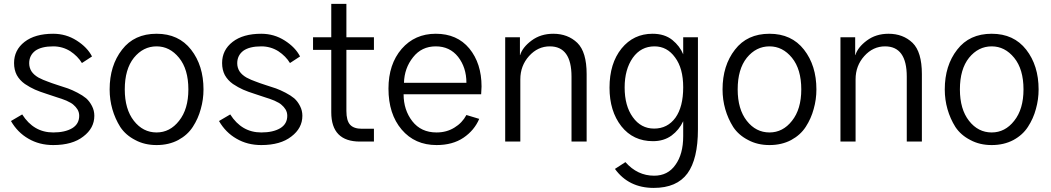

<svg xmlns="http://www.w3.org/2000/svg" viewBox="-20 -713 5294 967"><path d="M35.2 -103.5Q49.8 -111.3 91.8 -136.7Q149.4 -45.9 248 -45.9Q307.6 -45.9 343.8 -67.4Q378.9 -88.9 378.9 -129.9Q378.9 -147.5 370.1 -162.1Q361.3 -175.8 350.6 -184.6Q340.8 -194.3 314.5 -206.1Q288.1 -216.8 270.5 -221.7Q253.9 -227.5 214.8 -240.2Q180.7 -251 156.2 -261.7Q131.8 -272.5 105.5 -290Q79.1 -308.6 64.5 -335Q50.8 -361.3 50.8 -395.5Q50.8 -460.9 103.5 -502Q156.2 -543 248 -543Q312.5 -543 366.2 -508.8Q419.9 -474.6 443.4 -428.7Q426.8 -418 392.6 -395.5Q372.1 -429.7 334 -455.1Q294.9 -479.5 248 -479.5Q188.5 -479.5 157.2 -457Q127 -433.6 127 -394.5Q127 -372.1 138.7 -353.5Q150.4 -335.9 173.8 -322.3Q198.2 -309.6 218.8 -302.7Q238.3 -294.9 271.5 -284.2Q299.8 -275.4 322.3 -267.6Q343.8 -259.8 370.1 -246.1Q396.5 -232.4 414.1 -217.8Q431.6 -202.1 443.4 -178.7Q455.1 -156.2 455.1 -129.9Q455.1 -67.4 399.4 -25.4Q344.7 17.6 248 17.6Q177.7 17.6 123 -14.6Q68.4 -45.9 35.2 -103.5Z M608.4 -262.7Q608.4 -163.1 654.3 -104.5Q700.2 -45.9 768.6 -45.9Q835.9 -45.9 881.8 -104.5Q928.7 -163.1 928.7 -262.7Q928.7 -364.3 881.8 -421.9Q835 -479.5 768.6 -479.5Q701.2 -479.5 654.3 -421.9Q608.4 -364.3 608.4 -262.7ZM532.2 -262.7Q532.2 -382.8 594.7 -462.9Q656.2 -543 768.6 -543Q879.9 -543 942.4 -462.9Q1004.9 -382.8 1004.9 -262.7Q1004.9 -211.9 991.2 -164.1Q978.5 -116.2 951.2 -74.2Q924.8 -33.2 877.9 -7.8Q830.1 17.6 768.6 17.6Q708 17.6 661.1 -7.8Q613.3 -32.2 585.9 -73.2Q559.6 -115.2 545.9 -163.1Q532.2 -210.9 532.2 -262.7Z M1083 -103.5Q1097.7 -111.3 1139.6 -136.7Q1197.3 -45.9 1295.9 -45.9Q1355.5 -45.9 1391.6 -67.4Q1426.8 -88.9 1426.8 -129.9Q1426.8 -147.5 1418 -162.1Q1409.2 -175.8 1398.4 -184.6Q1388.7 -194.3 1362.3 -206.1Q1335.9 -216.8 1318.4 -221.7Q1301.8 -227.5 1262.7 -240.2Q1228.5 -251 1204.1 -261.7Q1179.7 -272.5 1153.3 -290Q1127 -308.6 1112.3 -335Q1098.6 -361.3 1098.6 -395.5Q1098.6 -460.9 1151.4 -502Q1204.1 -543 1295.9 -543Q1360.4 -543 1414.1 -508.8Q1467.8 -474.6 1491.2 -428.7Q1474.6 -418 1440.4 -395.5Q1419.9 -429.7 1381.8 -455.1Q1342.8 -479.5 1295.9 -479.5Q1236.3 -479.5 1205.1 -457Q1174.8 -433.6 1174.8 -394.5Q1174.8 -372.1 1186.5 -353.5Q1198.2 -335.9 1221.7 -322.3Q1246.1 -309.6 1266.6 -302.7Q1286.1 -294.9 1319.3 -284.2Q1347.7 -275.4 1370.1 -267.6Q1391.6 -259.8 1418 -246.1Q1444.3 -232.4 1461.9 -217.8Q1479.5 -202.1 1491.2 -178.7Q1502.9 -156.2 1502.9 -129.9Q1502.9 -67.4 1447.3 -25.4Q1392.6 17.6 1295.9 17.6Q1225.6 17.6 1170.9 -14.6Q1116.2 -45.9 1083 -103.5Z M1556.6 -461.9Q1556.6 -477.5 1556.6 -525.4Q1579.1 -525.4 1648.4 -525.4Q1648.4 -567.4 1648.4 -693.4Q1667 -693.4 1724.6 -693.4Q1724.6 -651.4 1724.6 -525.4Q1759.8 -525.4 1863.3 -525.4Q1863.3 -509.8 1863.3 -461.9Q1829.1 -461.9 1724.6 -461.9Q1724.6 -384.8 1724.6 -154.3Q1724.6 -105.5 1743.2 -85Q1761.7 -64.5 1802.7 -64.5Q1823.2 -64.5 1863.3 -64.5Q1863.3 -47.9 1863.3 0Q1845.7 0 1793 0Q1648.4 0 1648.4 -147.5Q1648.4 -252 1648.4 -461.9Q1625 -461.9 1556.6 -461.9Z M1936.5 -266.6Q1936.5 -389.6 2002.9 -466.8Q2069.3 -543 2174.8 -543Q2282.2 -543 2343.8 -468.8Q2405.3 -393.6 2405.3 -277.3Q2405.3 -263.7 2403.3 -238.3Q2273.4 -238.3 2012.7 -238.3Q2012.7 -159.2 2056.6 -102.5Q2100.6 -45.9 2178.7 -45.9Q2229.5 -45.9 2268.6 -70.3Q2307.6 -93.8 2329.1 -133.8Q2350.6 -127 2393.6 -114.3Q2369.1 -56.6 2314.5 -19.5Q2259.8 17.6 2178.7 17.6Q2069.3 17.6 2002.9 -60.5Q1936.5 -138.7 1936.5 -266.6ZM2014.6 -295.9Q2093.8 -295.9 2329.1 -295.9Q2329.1 -373 2287.1 -426.8Q2245.1 -479.5 2174.8 -479.5Q2103.5 -479.5 2060.5 -424.8Q2016.6 -370.1 2014.6 -295.9Z M2524.4 0Q2524.4 -130.9 2524.4 -525.4Q2543 -525.4 2598.6 -525.4Q2598.6 -502.9 2598.6 -435.5Q2598.6 -435.5 2599.6 -435.5Q2611.3 -474.6 2657.2 -508.8Q2703.1 -543 2766.6 -543Q2839.8 -543 2887.7 -497.1Q2934.6 -451.2 2934.6 -339.8Q2934.6 -226.6 2934.6 0Q2916 0 2858.4 0Q2858.4 -82 2858.4 -327.1Q2858.4 -479.5 2749 -479.5Q2688.5 -479.5 2644.5 -430.7Q2600.6 -381.8 2600.6 -313.5Q2600.6 -209 2600.6 0Q2582 0 2524.4 0Z M3126 -272.5Q3126 -179.7 3167 -123Q3208 -65.4 3274.4 -65.4Q3341.8 -65.4 3381.8 -120.1Q3420.9 -174.8 3420.9 -273.4Q3420.9 -369.1 3379.9 -423.8Q3339.8 -479.5 3276.4 -479.5Q3208 -479.5 3167 -421.9Q3126 -363.3 3126 -272.5ZM3049.8 -271.5Q3049.8 -393.6 3110.4 -468.8Q3170.9 -543 3266.6 -543Q3327.1 -543 3366.2 -511.7Q3404.3 -480.5 3420.9 -439.5Q3420.9 -467.8 3420.9 -525.4Q3439.5 -525.4 3495.1 -525.4Q3495.1 -409.2 3495.1 -61.5Q3495.1 87.9 3442.4 160.2Q3388.7 233.4 3272.5 233.4Q3146.5 233.4 3077.1 137.7Q3094.7 126 3129.9 103.5Q3190.4 171.9 3274.4 171.9Q3343.8 171.9 3381.8 117.2Q3420.9 63.5 3420.9 -27.3Q3420.9 -52.7 3420.9 -102.5Q3400.4 -58.6 3362.3 -30.3Q3323.2 -2 3268.6 -2Q3168.9 -2 3109.4 -77.1Q3049.8 -153.3 3049.8 -271.5Z M3695.3 -262.7Q3695.3 -163.1 3741.2 -104.5Q3787.1 -45.9 3855.5 -45.9Q3922.9 -45.9 3968.8 -104.5Q4015.6 -163.1 4015.6 -262.7Q4015.6 -364.3 3968.8 -421.9Q3921.9 -479.5 3855.5 -479.5Q3788.1 -479.5 3741.2 -421.9Q3695.3 -364.3 3695.3 -262.7ZM3619.1 -262.7Q3619.1 -382.8 3681.6 -462.9Q3743.2 -543 3855.5 -543Q3966.8 -543 4029.3 -462.9Q4091.8 -382.8 4091.8 -262.7Q4091.8 -211.9 4078.1 -164.1Q4065.4 -116.2 4038.1 -74.2Q4011.7 -33.2 3964.8 -7.8Q3917 17.6 3855.5 17.6Q3794.9 17.6 3748 -7.8Q3700.2 -32.2 3672.9 -73.2Q3646.5 -115.2 3632.8 -163.1Q3619.1 -210.9 3619.1 -262.7Z M4212.9 0Q4212.9 -130.9 4212.9 -525.4Q4231.4 -525.4 4287.1 -525.4Q4287.1 -502.9 4287.1 -435.5Q4287.1 -435.5 4288.1 -435.5Q4299.8 -474.6 4345.7 -508.8Q4391.6 -543 4455.1 -543Q4528.3 -543 4576.2 -497.1Q4623 -451.2 4623 -339.8Q4623 -226.6 4623 0Q4604.5 0 4546.9 0Q4546.9 -82 4546.9 -327.1Q4546.9 -479.5 4437.5 -479.5Q4377 -479.5 4333 -430.7Q4289.1 -381.8 4289.1 -313.5Q4289.1 -209 4289.1 0Q4270.5 0 4212.9 0Z M4814.5 -262.7Q4814.5 -163.1 4860.4 -104.5Q4906.2 -45.9 4974.6 -45.9Q5042 -45.9 5087.9 -104.5Q5134.8 -163.1 5134.8 -262.7Q5134.8 -364.3 5087.9 -421.9Q5041 -479.5 4974.6 -479.5Q4907.2 -479.5 4860.4 -421.9Q4814.5 -364.3 4814.5 -262.7ZM4738.3 -262.7Q4738.3 -382.8 4800.8 -462.9Q4862.3 -543 4974.6 -543Q5085.9 -543 5148.4 -462.9Q5210.9 -382.8 5210.9 -262.7Q5210.9 -211.9 5197.3 -164.1Q5184.6 -116.2 5157.2 -74.2Q5130.9 -33.2 5084 -7.8Q5036.1 17.6 4974.6 17.6Q4914.1 17.6 4867.2 -7.8Q4819.3 -32.2 4792 -73.2Q4765.6 -115.2 4752 -163.1Q4738.3 -210.9 4738.3 -262.7Z"/></svg>

Font: Gothic A1
Style: Regular
Weight: 400
Designer: HanYang I&C Co.,Ltd.
Version: Version 2.50